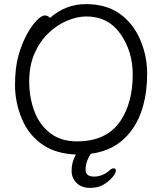

<svg xmlns="http://www.w3.org/2000/svg" viewBox="-20 -733 785 933"><path d="M223 -646Q299 -713 397 -713Q495 -713 560 -667.5Q625 -622 660 -543Q695 -464 695 -375Q695 -200 616 -95Q545 -2 422 14Q396 51 396 92Q396 125 437 125Q478 125 511 96Q522 85 532.5 85Q543 85 543 96.5Q543 108 526.5 128Q510 148 483.5 164Q457 180 417 180Q377 180 352.5 156.5Q328 133 328 97Q328 61 342 32Q345 24 349 18Q253 14 190 -28Q120 -75 86.5 -155Q53 -235 53 -319.5Q53 -404 69.5 -462.5Q86 -521 110 -565Q134 -609 158 -633.5Q182 -658 197.5 -658Q213 -658 223 -646ZM354 -46Q498 -46 565 -145Q625 -234 625 -371Q625 -483 565.5 -568Q506 -653 399 -653Q356 -653 307.5 -633Q259 -613 217 -573.5Q175 -534 148.5 -475Q122 -416 122 -337.5Q122 -259 147 -192.5Q172 -126 224 -86Q276 -46 354 -46Z"/></svg>

Font: QiushuiShotai
Style: Regular
Weight: 600
Designer: Fontworks Inc.
Foundry: Fontworks Inc.
Version: Version 1.250